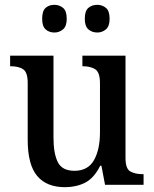

<svg xmlns="http://www.w3.org/2000/svg" viewBox="-20 -767 639 797"><path d="M250 10Q173 10 134 -37Q95 -84 95 -186V-423Q95 -467 76 -479.5Q57 -492 25 -492H22V-536H202V-196Q202 -130 220 -94Q238 -58 289 -58Q345 -58 370 -102Q395 -146 395 -218V-421Q395 -468 374.5 -480Q354 -492 325 -492H322V-536H501V-111Q501 -66 521.5 -55Q542 -44 572 -44H576V0H416L401 -79H396Q370 -27 333 -8.5Q296 10 250 10ZM384 -632Q362 -632 347 -645Q332 -658 332 -689Q332 -722 347 -734.5Q362 -747 384 -747Q404 -747 419.5 -734.5Q435 -722 435 -689Q435 -658 419.5 -645Q404 -632 384 -632ZM206 -632Q184 -632 169.5 -645Q155 -658 155 -689Q155 -722 169.5 -734.5Q184 -747 206 -747Q226 -747 241.5 -734.5Q257 -722 257 -689Q257 -658 241.5 -645Q226 -632 206 -632Z"/></svg>

Font: Noto Serif Georgian SemiCondensed Medium
Style: Regular
Weight: 500
Width: 4
Designer: Monotype Design Team, Akaki Razmadze
Foundry: Google LLC
Version: Version 2.003; ttfautohint (v1.8.4.7-5d5b)